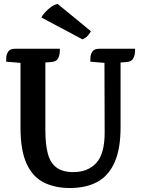

<svg xmlns="http://www.w3.org/2000/svg" viewBox="-20 -930 709 965"><path d="M479 -685H659Q659 -680 658 -664.5Q657 -649 648.5 -634.5Q640 -620 615 -618L586 -616V-290Q586 -184 557 -116.5Q528 -49 471.5 -17Q415 15 330 15Q257 15 201 -12.5Q145 -40 114 -106.5Q83 -173 83 -291V-614L11 -620Q11 -625 11.5 -641Q12 -657 21.5 -671Q31 -685 56 -685H281Q281 -680 280 -664.5Q279 -649 270.5 -634.5Q262 -620 237 -618L208 -616V-275Q208 -204 220.5 -157.5Q233 -111 264 -88Q295 -65 348 -65Q422 -65 464 -111Q506 -157 506 -263L505 -614L434 -620Q434 -625 434.5 -641Q435 -657 444.5 -671Q454 -685 479 -685ZM188 -842 395 -732Q413 -741 422.5 -752Q432 -763 437 -773L270 -910Q253 -907 236 -894.5Q219 -882 206 -867.5Q193 -853 188 -842Z"/></svg>

Font: Karma Variable Light
Style: Regular
Weight: 300
Designer: Joana Correia
Foundry: Indian Type Foundry
Version: Version 3.000